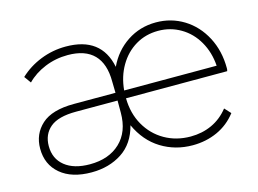

<svg xmlns="http://www.w3.org/2000/svg" viewBox="-83 -729 1179 878"><g transform="rotate(-15 506.5 -289.5)"><path d="M970 -283.3H491.1Q492.2 -211.1 523.9 -155.6Q555.6 -100 610 -68.9Q664.4 -37.8 732.2 -37.8Q786.7 -37.8 832.8 -58.9Q878.9 -80 912.2 -122.2L938.9 -93.3Q902.2 -45.6 848.3 -21.1Q794.4 3.3 731.1 3.3Q648.9 3.3 582.2 -37.8Q515.6 -78.9 478.9 -158.9Q457.8 -76.7 396.7 -36.7Q335.6 3.3 252.2 3.3Q158.9 3.3 105.6 -41.7Q52.2 -86.7 52.2 -162.2Q52.2 -231.1 101.1 -275.6Q150 -320 254.4 -320H451.1L450 -373.3Q450 -457.8 408.3 -500.6Q366.7 -543.3 284.4 -543.3Q226.7 -543.3 175.6 -522.2Q124.4 -501.1 90 -465.6L66.7 -497.8Q108.9 -537.8 166.1 -560.6Q223.3 -583.3 285.6 -583.3Q453.3 -583.3 483.3 -434.4Q515.6 -503.3 576.1 -543.3Q636.7 -583.3 712.2 -583.3Q784.4 -583.3 843.9 -546.7Q903.3 -510 937.8 -444.4Q972.2 -378.9 972.2 -296.7Q972.2 -287.8 970 -283.3ZM492.2 -320H930Q925.6 -384.4 896.1 -435.6Q866.7 -486.7 818.3 -515Q770 -543.3 712.2 -543.3Q653.3 -543.3 605.6 -515Q557.8 -486.7 527.8 -435.6Q497.8 -384.4 492.2 -320ZM451.1 -225.6V-283.3H254.4Q170 -283.3 131.7 -251.1Q93.3 -218.9 93.3 -163.3Q93.3 -103.3 136.1 -68.9Q178.9 -34.4 254.4 -34.4Q344.4 -34.4 397.8 -85Q451.1 -135.6 451.1 -225.6Z"/></g></svg>

Font: Paperlogy 2 ExtraLight
Style: Regular
Weight: 250
Designer: redesigned by Lee Juim, glyphs from Gmarket Sans & Montserrat
Foundry: PT&
Version: Version 1.001